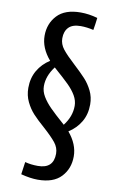

<svg xmlns="http://www.w3.org/2000/svg" viewBox="-103 -828 664 1074"><g transform="rotate(10 228.5 -290.5)"><path d="M178 115Q267 115 267 30Q267 -4 244 -32.5Q221 -61 174 -103Q134 -138 109.5 -164.5Q85 -191 67.5 -227Q50 -263 50 -306Q50 -362 75 -405Q100 -448 144 -476Q89 -540 89 -609Q89 -678 133 -725Q177 -772 266 -772Q313 -772 362 -758Q358 -722 352 -688Q314 -697 279 -697Q233 -697 211 -674.5Q189 -652 189 -612Q189 -579 211.5 -550.5Q234 -522 282 -478Q322 -441 347 -414Q372 -387 389.5 -351.5Q407 -316 407 -274Q407 -218 382 -175.5Q357 -133 313 -105Q367 -41 367 28Q367 98 323 144.5Q279 191 191 191Q149 191 95 177L105 106Q138 115 178 115ZM134 -331Q134 -301 151 -272.5Q168 -244 195.5 -216Q223 -188 281 -137Q323 -191 323 -251Q323 -281 306.5 -309.5Q290 -338 261.5 -366Q233 -394 176 -444Q134 -389 134 -331Z"/></g></svg>

Font: Telex
Style: Regular
Weight: 400
Designer: Andres Torresi
Foundry: Andres Torresi
Version: Version 1.100